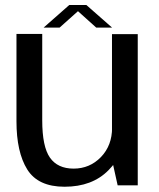

<svg xmlns="http://www.w3.org/2000/svg" viewBox="-20 -726 624 752"><path d="M440.8 0H519.5V-592.4H418.6V-100.2ZM145.4 -593H44.5V-251Q44.5 -130.1 86.7 -62.4Q129 5.4 232.8 5.4Q341.2 5.4 404.9 -59.3Q468.5 -124.1 468.5 -196.3L419 -226.1Q419 -156.1 375.3 -110.8Q331.5 -65.6 268.3 -65.6Q205.8 -65.6 175.6 -108.6Q145.4 -151.6 145.4 -254.9ZM150.7 -617.8H213.3L285.4 -682.2L357 -617.8H419.1L318.2 -706.4H251.3Z"/></svg>

Font: Anybody Thin
Style: Regular
Weight: 100
Designer: Tyler Finck
Foundry: Etcetera Type Company
Version: Version 1.114;gftools[0.9.25]